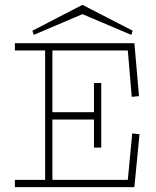

<svg xmlns="http://www.w3.org/2000/svg" viewBox="-20 -767 640 787"><path d="M112.8 -641.1 118.2 -624 317.9 -709 518.1 -624 523.9 -641.1 317.9 -747.1ZM41 0H530.8L551.8 -216.8L522 -220.2L503.9 -29.8H194.8V-276.9H365.2V-162.1H395V-426.8H365.2V-307.1H194.8V-560.1H503.9L520 -370.1L549.8 -373L530.8 -589.8H41V-560.1H165V-29.8H41Z"/></svg>

Font: Compagnon Light
Style: Regular
Weight: 400
Designer: Juliette Duhe, Lea Pradine
Foundry: Velvetyne Type Foundry
Version: Version 1.000;PS 001.000;hotconv 1.0.88;makeotf.lib2.5.64775